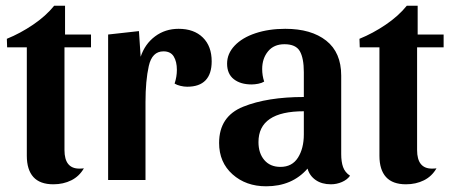

<svg xmlns="http://www.w3.org/2000/svg" viewBox="-20 -631 1575 673"><path d="M170 -611H208V-510H299V-465H206V-105Q206 -40 258 -40Q268 -40 274 -41Q258 -13 230 1Q202 15 167 15Q120 15 97 -10.5Q74 -36 74 -85V-465H5L4 -495Q51 -514 96 -544.5Q141 -575 170 -611Z M490 -273V0H359V-510L467 -522L473 -432Q488 -477 523.5 -503.5Q559 -530 606 -530Q660 -530 691 -499.5Q722 -469 722 -416Q722 -372 700.5 -349.5Q679 -327 636 -327Q625 -327 612.5 -330Q600 -333 592 -338Q600 -362 600 -386Q600 -415 589 -433Q578 -451 553 -451Q513 -451 501.5 -399.5Q490 -348 490 -273Z M913 22Q842 22 795 -20Q748 -62 748 -130Q748 -223 832.5 -257Q917 -291 1045 -291V-378Q1045 -427 1031 -451.5Q1017 -476 977 -476Q940 -476 919.5 -451Q899 -426 899 -389Q899 -366 906 -345Q898 -340 885.5 -337.5Q873 -335 862 -335Q823 -335 799.5 -353.5Q776 -372 776 -408Q776 -443 802.5 -471Q829 -499 875.5 -514.5Q922 -530 980 -530Q1071 -530 1123.5 -488.5Q1176 -447 1176 -366V-91Q1176 -64 1182.5 -45.5Q1189 -27 1207 -15Q1197 -1 1178.5 7Q1160 15 1140 15Q1108 15 1086.5 0Q1065 -15 1058 -40Q1004 22 913 22ZM1045 -160V-241Q886 -241 886 -133Q886 -94 906.5 -70Q927 -46 963 -46Q1004 -46 1024.5 -78.5Q1045 -111 1045 -160Z M1406 -611H1444V-510H1535V-465H1442V-105Q1442 -40 1494 -40Q1504 -40 1510 -41Q1494 -13 1466 1Q1438 15 1403 15Q1356 15 1333 -10.5Q1310 -36 1310 -85V-465H1241L1240 -495Q1287 -514 1332 -544.5Q1377 -575 1406 -611Z"/></svg>

Font: Sansita Medium
Style: Regular
Weight: 500
Designer: Pablo Cosgaya
Foundry: Omnibus-Type
Version: Version 1.006